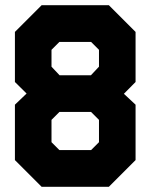

<svg xmlns="http://www.w3.org/2000/svg" viewBox="-20 -720 580 740"><path d="M140.5 0 37.5 -103V-316.5L82.5 -359.5L37.5 -404V-597L140.5 -700H399.5L502.5 -597V-404L457.5 -358.5L502.5 -316.5V-103L399.5 0ZM174.5 -71 109.5 -137V-293L176.5 -360H365L432 -293V-137L367.5 -71ZM174.5 -71H367.5L432 -137V-293L365 -360L432 -427V-563.5L367.5 -629.5H174.5L109.5 -563.5V-427L176.5 -360L109.5 -293V-137ZM176.5 -360 109.5 -427V-563.5L174.5 -629.5H367.5L432 -563.5V-427L365 -360ZM209 -141.5H331L361.5 -172V-258L331 -288.5H209L178.5 -258V-172ZM209.5 -430H330.5L361.5 -463V-528L331 -558.5H209L178.5 -528V-463Z"/></svg>

Font: Tourney Thin Black
Style: Regular
Weight: 900
Version: Version 1.015